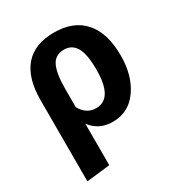

<svg xmlns="http://www.w3.org/2000/svg" viewBox="-180 -668 943 1010"><g transform="rotate(-30 291.5 -163.0)"><path d="M295 -546Q414 -546 477 -474Q540 -402 540 -266Q540 -144 483.5 -64Q427 16 330 16Q247 16 199 -48V204L57 220V-274Q57 -407 117 -476.5Q177 -546 295 -546ZM290 -90Q392 -90 392 -265Q392 -361 367.5 -401.5Q343 -442 296 -442Q243 -442 221 -398Q199 -354 199 -259V-148Q232 -90 290 -90Z"/></g></svg>

Font: Fira Sans SemiBold
Style: Regular
Weight: 600
Designer: bBox Type GmbH & Carrois Corporate GbR & Edenspiekermann AG
Foundry: bBox Type GmbH & Carrois Corporate GbR & Edenspiekermann AG
Version: Version 4.301;PS 004.301;hotconv 1.0.88;makeotf.lib2.5.64775